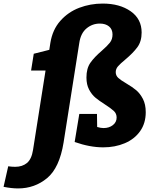

<svg xmlns="http://www.w3.org/2000/svg" viewBox="-144 -811 860 1075"><path d="M563 -344Q597 -324 618.5 -306Q640 -288 656 -257.5Q672 -227 672 -183Q672 -121 640.5 -76.5Q609 -32 554.5 -9Q500 14 434 14Q359 14 274 -16L300 -173H399L400 -100Q420 -94 436 -94Q467 -94 488 -110.5Q509 -127 509 -153Q509 -175 493.5 -189.5Q478 -204 444 -226Q411 -247 390.5 -264Q370 -281 355 -309Q340 -337 340 -377Q340 -428 362 -459.5Q384 -491 425 -526Q457 -554 471.5 -572.5Q486 -591 486 -618Q486 -647 466.5 -663Q447 -679 415 -679Q373 -679 340.5 -652Q308 -625 300 -571L212 -13Q189 129 119.5 186.5Q50 244 -43 244Q-79 244 -124 235L-98 120Q-78 123 -59 123Q-19 123 7 101.5Q33 80 41 28L111 -416H30L45 -510L132 -532L138 -571Q150 -645 194 -694.5Q238 -744 300 -767.5Q362 -791 431 -791Q526 -791 587.5 -748Q649 -705 649 -629Q649 -579 625 -546.5Q601 -514 558 -478Q529 -454 516.5 -439.5Q504 -425 504 -407Q504 -388 518 -375Q532 -362 563 -344Z"/></svg>

Font: Bitter Pro ExtraBold
Style: Italic
Weight: 800
Italic angle: -9°
Designer: Sol Matas, and Bitter project Authors
Foundry: Sol Matas
Version: Version 1.010